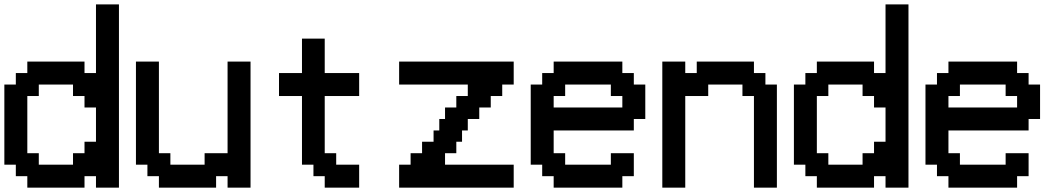

<svg xmlns="http://www.w3.org/2000/svg" viewBox="-20 -862 4876 882"><path d="M237.3 0H105.5V-26.4V-52.7H79.1H52.7V-79.1V-105.5H26.4H0V-289.1V-473.6H26.4H52.7V-500V-526.4H79.1H105.5V-552.7V-579.1H237.3H368.2V-552.7V-526.4H394.5H420.9V-684.6V-841.8H473.6H526.4V-420.9V0H473.6H420.9V-26.4V-52.7H394.5H368.2V-26.4V0ZM237.3 -105.5H315.4V-131.8V-158.2H341.8H368.2V-184.6V-210.9H394.5H420.9V-289.1V-368.2H394.5H368.2V-394.5V-420.9H341.8H315.4V-447.3V-473.6H237.3H158.2V-447.3V-420.9H131.8H105.5V-289.1V-158.2H131.8H158.2V-131.8V-105.5Z M841.8 0H710V-26.4V-52.7H683.6H657.2V-79.1V-105.5H630.9H604.5V-341.8V-579.1H657.2H710V-368.2V-158.2H736.3H762.7V-131.8V-105.5H841.8H919.9V-131.8V-158.2H972.7H1025.4V-368.2V-579.1H1078.1H1130.9V-289.1V0H1078.1H1025.4V-26.4V-52.7H999H972.7V-26.4V0Z M1550.8 0H1471.7V-26.4V-52.7H1446.3H1419.9V-79.1V-105.5H1393.6H1367.2V-262.7V-420.9H1314.5H1261.7V-473.6V-526.4H1314.5H1367.2V-605.5V-684.6H1419.9H1471.7V-605.5V-526.4H1550.8H1629.9V-473.6V-420.9H1550.8H1471.7V-289.1V-158.2H1498H1524.4V-131.8V-105.5H1577.1H1629.9V-52.7V0Z M2076.2 0H1813.5V-52.7V-105.5H1839.8H1866.2V-131.8V-158.2H1892.6H1918.9V-184.6V-210.9H1945.3H1971.7V-237.3V-262.7H1998V-315.4H2024.4V-368.2H2050.8H2076.2V-394.5V-420.9H2102.5H2128.9V-447.3V-473.6H1971.7H1813.5V-526.4V-579.1H2076.2H2339.8V-526.4V-473.6H2313.5H2287.1V-447.3V-420.9H2260.7H2234.4V-394.5V-368.2H2208H2181.6V-341.8V-315.4H2155.3H2128.9V-289.1V-262.7H2102.5V-210.9H2076.2V-158.2H2050.8H2024.4V-131.8V-105.5H2181.6H2339.8V-52.7V0Z M2680.7 0H2523.4V-26.4V-52.7H2497.1H2470.7V-79.1V-105.5H2444.3H2418V-289.1V-473.6H2444.3H2470.7V-500V-526.4H2497.1H2523.4V-552.7V-579.1H2680.7H2838.9V-552.7V-526.4H2865.2H2891.6V-500V-473.6H2918H2944.3V-394.5V-315.4H2918H2891.6V-289.1V-262.7H2707H2523.4V-210.9V-158.2H2549.8H2576.2V-131.8V-105.5H2680.7H2786.1V-131.8V-158.2H2838.9H2891.6V-105.5V-52.7H2865.2H2838.9V-26.4V0ZM2680.7 -368.2H2838.9V-394.5V-420.9H2812.5H2786.1V-447.3V-473.6H2680.7H2576.2V-447.3V-420.9H2549.8H2523.4V-394.5V-368.2Z M3075.2 0H3022.5V-289.1V-579.1H3075.2H3127.9V-552.7V-526.4H3154.3H3180.7V-552.7V-579.1H3311.5H3443.4V-552.7V-526.4H3469.7H3496.1V-500V-473.6H3522.5H3548.8V-237.3V0H3496.1H3443.4V-210.9V-420.9H3417H3390.6V-447.3V-473.6H3311.5H3233.4V-447.3V-420.9H3180.7H3127.9V-210.9V0Z M3864.3 0H3732.4V-26.4V-52.7H3706.1H3679.7V-79.1V-105.5H3653.3H3627V-289.1V-473.6H3653.3H3679.7V-500V-526.4H3706.1H3732.4V-552.7V-579.1H3864.3H3995.1V-552.7V-526.4H4021.5H4047.9V-684.6V-841.8H4100.6H4153.3V-420.9V0H4100.6H4047.9V-26.4V-52.7H4021.5H3995.1V-26.4V0ZM3864.3 -105.5H3942.4V-131.8V-158.2H3968.8H3995.1V-184.6V-210.9H4021.5H4047.9V-289.1V-368.2H4021.5H3995.1V-394.5V-420.9H3968.8H3942.4V-447.3V-473.6H3864.3H3785.2V-447.3V-420.9H3758.8H3732.4V-289.1V-158.2H3758.8H3785.2V-131.8V-105.5Z M4494.1 0H4336.9V-26.4V-52.7H4310.5H4284.2V-79.1V-105.5H4257.8H4231.4V-289.1V-473.6H4257.8H4284.2V-500V-526.4H4310.5H4336.9V-552.7V-579.1H4494.1H4652.3V-552.7V-526.4H4678.7H4705.1V-500V-473.6H4731.4H4757.8V-394.5V-315.4H4731.4H4705.1V-289.1V-262.7H4520.5H4336.9V-210.9V-158.2H4363.3H4389.6V-131.8V-105.5H4494.1H4599.6V-131.8V-158.2H4652.3H4705.1V-105.5V-52.7H4678.7H4652.3V-26.4V0ZM4494.1 -368.2H4652.3V-394.5V-420.9H4626H4599.6V-447.3V-473.6H4494.1H4389.6V-447.3V-420.9H4363.3H4336.9V-394.5V-368.2Z"/></svg>

Font: VCR Jazz Mono
Style: Regular
Weight: 400
Version: Version 3.1